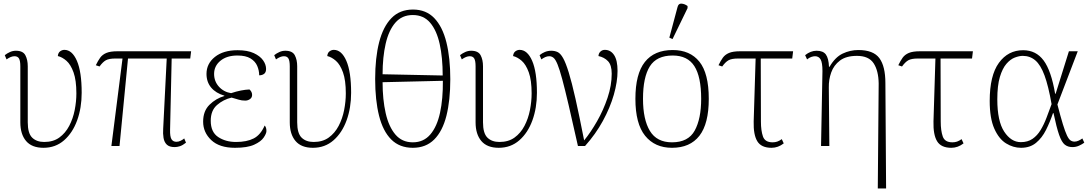

<svg xmlns="http://www.w3.org/2000/svg" viewBox="-20 -826 6174 1086"><path d="M226 10Q160 10 127.5 -28.5Q95 -67 95 -134V-451Q95 -482 87.5 -495Q80 -508 62 -508Q42 -508 17 -490L7 -514Q21 -525 37 -532Q53 -539 70 -539Q110 -539 123.5 -513.5Q137 -488 137 -451V-134Q137 -72 162 -47.5Q187 -23 230 -23Q281 -23 315.5 -48Q350 -73 371.5 -114Q393 -155 402.5 -203.5Q412 -252 412 -298Q412 -372 396 -416.5Q380 -461 356 -482Q332 -503 307 -509Q309 -528 320.5 -536Q332 -544 344 -544Q388 -544 415 -482Q442 -420 442 -301Q442 -216 416.5 -145.5Q391 -75 342.5 -32.5Q294 10 226 10Z M610 0 673 -495H633Q596 -495 578.5 -485Q561 -475 543 -450L522 -457Q534 -482 546.5 -499.5Q559 -517 581.5 -526.5Q604 -536 644 -536H1061L1056 -495H951L942 -92Q941 -53 950 -38.5Q959 -24 978 -24Q990 -24 1002 -30Q1014 -36 1022 -43L1032 -19Q1013 -4 997.5 1Q982 6 968 6Q938 6 923.5 -8Q909 -22 905 -46Q901 -70 903 -98L923 -495H704L656 0Z M1309 10Q1221 10 1175 -33.5Q1129 -77 1129 -138Q1129 -198 1165 -233.5Q1201 -269 1249 -283V-285Q1201 -299 1174.5 -330.5Q1148 -362 1148 -408Q1148 -466 1195.5 -504Q1243 -542 1324 -542Q1380 -542 1415.5 -525.5Q1451 -509 1468 -485Q1485 -461 1485 -436Q1485 -417 1474 -408.5Q1463 -400 1446 -400Q1446 -427 1435 -453Q1424 -479 1397 -495.5Q1370 -512 1323 -512Q1263 -512 1227 -482.5Q1191 -453 1191 -408Q1191 -366 1218 -336Q1245 -306 1287 -299Q1317 -309 1342.5 -314Q1368 -319 1391 -320Q1406 -307 1406 -289Q1406 -274 1394 -265.5Q1382 -257 1367 -257Q1347 -257 1331 -262Q1315 -267 1290 -274Q1243 -263 1207.5 -232Q1172 -201 1172 -143Q1172 -79 1214 -51Q1256 -23 1315 -23Q1376 -23 1415 -43Q1454 -63 1477 -116Q1481 -112 1484 -104.5Q1487 -97 1487 -85Q1487 -71 1471.5 -48Q1456 -25 1417.5 -7.5Q1379 10 1309 10Z M1750 10Q1684 10 1651.5 -28.5Q1619 -67 1619 -134V-451Q1619 -482 1611.5 -495Q1604 -508 1586 -508Q1566 -508 1541 -490L1531 -514Q1545 -525 1561 -532Q1577 -539 1594 -539Q1634 -539 1647.5 -513.5Q1661 -488 1661 -451V-134Q1661 -72 1686 -47.5Q1711 -23 1754 -23Q1805 -23 1839.5 -48Q1874 -73 1895.5 -114Q1917 -155 1926.5 -203.5Q1936 -252 1936 -298Q1936 -372 1920 -416.5Q1904 -461 1880 -482Q1856 -503 1831 -509Q1833 -528 1844.5 -536Q1856 -544 1868 -544Q1912 -544 1939 -482Q1966 -420 1966 -301Q1966 -216 1940.5 -145.5Q1915 -75 1866.5 -32.5Q1818 10 1750 10Z M2315 10Q2240 10 2193 -37Q2146 -84 2124 -171.5Q2102 -259 2102 -379Q2102 -499 2124.5 -587Q2147 -675 2194 -723.5Q2241 -772 2316 -772Q2390 -772 2436.5 -723.5Q2483 -675 2505 -586.5Q2527 -498 2527 -378Q2527 -258 2505 -171Q2483 -84 2436 -37Q2389 10 2315 10ZM2484 -399Q2484 -500 2467 -577Q2450 -654 2413 -697.5Q2376 -741 2315 -741Q2254 -741 2216.5 -698Q2179 -655 2161.5 -579Q2144 -503 2144 -406ZM2315 -21Q2376 -21 2414 -65.5Q2452 -110 2469 -188.5Q2486 -267 2485 -369L2144 -361Q2144 -263 2161.5 -186Q2179 -109 2216.5 -65Q2254 -21 2315 -21Z M2801 10Q2735 10 2702.5 -28.5Q2670 -67 2670 -134V-451Q2670 -482 2662.5 -495Q2655 -508 2637 -508Q2617 -508 2592 -490L2582 -514Q2596 -525 2612 -532Q2628 -539 2645 -539Q2685 -539 2698.5 -513.5Q2712 -488 2712 -451V-134Q2712 -72 2737 -47.5Q2762 -23 2805 -23Q2856 -23 2890.5 -48Q2925 -73 2946.5 -114Q2968 -155 2977.5 -203.5Q2987 -252 2987 -298Q2987 -372 2971 -416.5Q2955 -461 2931 -482Q2907 -503 2882 -509Q2884 -528 2895.5 -536Q2907 -544 2919 -544Q2963 -544 2990 -482Q3017 -420 3017 -301Q3017 -216 2991.5 -145.5Q2966 -75 2917.5 -32.5Q2869 10 2801 10Z M3249 0Q3218 -139 3196.5 -231Q3175 -323 3160 -378.5Q3145 -434 3133.5 -462Q3122 -490 3111 -499Q3100 -508 3087 -508Q3075 -508 3064 -503Q3053 -498 3042 -490L3032 -514Q3045 -525 3062 -532Q3079 -539 3098 -539Q3118 -539 3134 -531.5Q3150 -524 3165 -497.5Q3180 -471 3197 -416Q3214 -361 3235 -268Q3256 -175 3284 -32Q3321 -77 3357 -140Q3393 -203 3416.5 -273Q3440 -343 3440 -409Q3440 -458 3419 -480Q3398 -502 3365 -509Q3366 -525 3376.5 -534.5Q3387 -544 3401 -544Q3434 -544 3453.5 -514.5Q3473 -485 3473 -425Q3473 -364 3452 -290.5Q3431 -217 3390 -142Q3349 -67 3289 0Z M3781 10Q3684 10 3629 -58Q3574 -126 3574 -267Q3574 -408 3627.5 -475.5Q3681 -543 3785 -543Q3883 -543 3936 -477Q3989 -411 3989 -267Q3989 -126 3936 -58Q3883 10 3781 10ZM3781 -21Q3873 -21 3909.5 -87.5Q3946 -154 3946 -267Q3946 -392 3907.5 -452Q3869 -512 3785 -512Q3694 -512 3655.5 -450.5Q3617 -389 3617 -267Q3617 -150 3656 -85.5Q3695 -21 3781 -21ZM3784 -605 3766 -613 3812 -785Q3817 -807 3835 -805.5Q3853 -804 3869 -792V-780Z M4344 10Q4286 10 4263.5 -27Q4241 -64 4243 -139L4254 -495H4155Q4118 -495 4100.5 -485Q4083 -475 4065 -450L4044 -457Q4056 -482 4068.5 -499.5Q4081 -517 4103.5 -526.5Q4126 -536 4166 -536H4466L4461 -495H4283L4284 -138Q4284 -87 4295.5 -54Q4307 -21 4350 -21Q4364 -21 4376 -25Q4388 -29 4402 -39L4413 -15Q4381 10 4344 10Z M4945 240 4950 -354Q4949 -426 4921.5 -468Q4894 -510 4827 -510Q4766 -510 4731 -483.5Q4696 -457 4681.5 -416Q4667 -375 4668 -331L4671 0H4624L4632 -424Q4632 -472 4621.5 -490Q4611 -508 4590 -508Q4581 -508 4569 -504Q4557 -500 4545 -490L4534 -514Q4565 -539 4599 -539Q4636 -539 4651.5 -517.5Q4667 -496 4669 -448H4672Q4704 -503 4746.5 -523Q4789 -543 4835 -543Q4920 -543 4954 -497Q4988 -451 4988 -356L4992 240Z M5361 10Q5303 10 5280.5 -27Q5258 -64 5260 -139L5271 -495H5172Q5135 -495 5117.5 -485Q5100 -475 5082 -450L5061 -457Q5073 -482 5085.5 -499.5Q5098 -517 5120.5 -526.5Q5143 -536 5183 -536H5483L5478 -495H5300L5301 -138Q5301 -87 5312.5 -54Q5324 -21 5367 -21Q5381 -21 5393 -25Q5405 -29 5419 -39L5430 -15Q5398 10 5361 10Z M5755 10Q5711 10 5670.5 -15Q5630 -40 5604 -98.5Q5578 -157 5578 -255Q5578 -399 5630 -470.5Q5682 -542 5767 -542Q5840 -542 5883 -484Q5926 -426 5948 -296H5951L6026 -536H6076L5961 -235Q5979 -165 5992 -123Q6005 -81 6015 -60Q6025 -39 6035 -32Q6045 -25 6058 -25Q6069 -25 6081 -30.5Q6093 -36 6102 -43L6113 -19Q6101 -10 6083.5 -2Q6066 6 6046 6Q6020 6 6002.5 -8Q5985 -22 5970.5 -63.5Q5956 -105 5939 -186H5936Q5919 -136 5896.5 -91Q5874 -46 5840 -18Q5806 10 5755 10ZM5754 -22Q5793 -22 5820 -40.5Q5847 -59 5866 -90.5Q5885 -122 5899.5 -160.5Q5914 -199 5928 -237Q5910 -340 5888 -399.5Q5866 -459 5836 -484.5Q5806 -510 5765 -510Q5745 -510 5720 -500.5Q5695 -491 5672.5 -465Q5650 -439 5635.5 -390.5Q5621 -342 5621 -264Q5621 -141 5660 -81.5Q5699 -22 5754 -22Z"/></svg>

Font: Noto Serif ExtraLight
Style: Regular
Weight: 200
Designer: Monotype Design Team
Foundry: Monotype Imaging Inc.
Version: Version 2.015; ttfautohint (v1.8.4.7-5d5b)